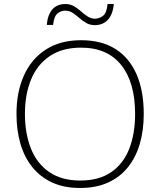

<svg xmlns="http://www.w3.org/2000/svg" viewBox="-20 -925 798 955"><path d="M695 -358Q695 -277 675.5 -210Q656 -143 616.5 -93.5Q577 -44 517.5 -17Q458 10 378 10Q299 10 240 -17Q181 -44 141 -93.5Q101 -143 81.5 -210.5Q62 -278 62 -359Q62 -467 99 -549.5Q136 -632 208 -678.5Q280 -725 383 -725Q485 -725 554 -681.5Q623 -638 659 -556Q695 -474 695 -358ZM104 -359Q104 -262 133.5 -187Q163 -112 224.5 -69.5Q286 -27 379 -27Q473 -27 533.5 -69Q594 -111 623 -185.5Q652 -260 652 -358Q652 -515 583 -601.5Q514 -688 383 -688Q290 -688 227.5 -646Q165 -604 134.5 -529.5Q104 -455 104 -359ZM213 -801Q215 -828 222.5 -847.5Q230 -867 241.5 -879.5Q253 -892 269 -898.5Q285 -905 305 -905Q329 -905 348 -894Q367 -883 383 -868.5Q399 -854 416 -843Q433 -832 453 -832Q473 -832 492 -846Q511 -860 515 -905H546Q541 -852 516 -826Q491 -800 452 -800Q427 -800 408.5 -811Q390 -822 374 -836Q358 -850 341.5 -861Q325 -872 303 -872Q284 -872 266.5 -858.5Q249 -845 244 -801Z"/></svg>

Font: Noto Sans Hebrew Thin ExtraLight
Style: Regular
Weight: 250
Version: Version 3.001